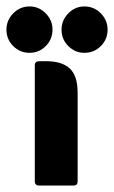

<svg xmlns="http://www.w3.org/2000/svg" viewBox="-75 -576 354 596"><path d="M-55 -484Q-55 -513 -34 -534.5Q-13 -556 17 -556Q46 -556 67 -534.5Q88 -513 88 -484Q88 -454 67 -433Q46 -412 17 -412Q-13 -412 -34 -433Q-55 -454 -55 -484ZM116 -484Q116 -513 137 -534.5Q158 -556 187 -556Q217 -556 238 -534.5Q259 -513 259 -484Q259 -454 238 -433Q217 -412 187 -412Q158 -412 137 -433Q116 -454 116 -484ZM33 -13V-373Q33 -386 47 -386H69Q117 -386 141.5 -363.5Q166 -341 166 -288V-13Q166 0 153 0H47Q33 0 33 -13Z"/></svg>

Font: Zain Black
Style: Regular
Weight: 900
Designer: Zain,Boutros
Foundry: Mobile Telecommunications Company (Zain), 2024
Version: Version 1.50; ttfautohint (v1.8.4)